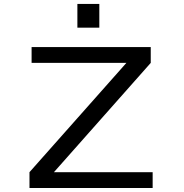

<svg xmlns="http://www.w3.org/2000/svg" viewBox="-20 -934 915 954"><path d="M126.5 0V-78.5L608 -621.5H137V-700H729V-621.5L248 -78.5H738.5V0ZM364.5 -914.5H473.5V-796.5H364.5Z"/></svg>

Font: Trispace SemiExpanded
Style: Regular
Weight: 400
Width: 6
Designer: Tyler Finck
Foundry: Etcetera Type Company
Version: Version 1.210; ttfautohint (v1.8.3)